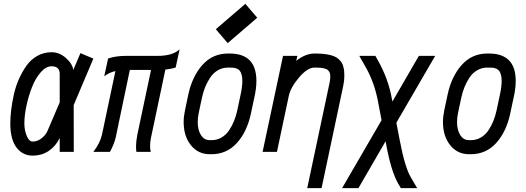

<svg xmlns="http://www.w3.org/2000/svg" viewBox="-20 -791 2741 1000"><path d="M106.9 -148.4Q106.9 -111.8 119.4 -82.8Q131.8 -53.7 149.9 -53.7Q175.3 -53.7 196.8 -71Q218.3 -88.4 226.6 -107.4L291 -257.8V-406.2Q291 -445.8 248.5 -445.8Q219.7 -445.8 192.4 -414.8Q165 -383.8 147 -337.9Q128.9 -292 117.9 -241Q106.9 -189.9 106.9 -148.4ZM291 -72.3Q270.5 -29.8 234.1 -5.1Q197.8 19.5 149.9 19.5Q97.7 19.5 65.7 -22.9Q33.7 -65.4 33.7 -148.4Q33.7 -180.7 38.1 -217.8Q42.5 -254.9 52 -297.9Q61.5 -340.8 78.6 -379.2Q95.7 -417.5 118.4 -449.5Q141.1 -481.4 174.8 -500.2Q208.5 -519 248.5 -519Q289.1 -519 323 -489.3Q356.9 -459.5 361.8 -426.8L398.9 -514.2L466.3 -485.8L363.8 -243.7L364.3 0H291Z M766.6 -74.7Q761.7 -51.8 761.7 -30.3Q761.7 -13.7 765.1 0H690.4Q688.5 -13.2 688.5 -30.3Q688.5 -54.2 695.3 -89.4L766.6 -426.8H656.2L582.5 -74.2Q573.7 -38.6 552.7 0H466.3Q501 -45.4 511.2 -89.8L581.1 -420.9Q547.4 -413.1 522.9 -393.6L543 -486.3Q582.5 -500 636.7 -500H801.8Q878.9 -500 915.5 -534.2L895 -439.5Q871.1 -431.6 841.3 -428.7Z M1166 -566.4 1104 -638.7 1257.8 -771 1319.8 -698.7ZM1176.3 -512.2Q1315.4 -512.2 1315.4 -369.6Q1315.4 -329.6 1304.7 -283.7L1287.1 -200.7Q1267.1 -105.5 1214.1 -46.6Q1161.1 12.2 1081.1 12.2H1072.3Q1011.7 12.2 974.1 -34.9Q936.5 -82 936.5 -155.3Q936.5 -183.6 943.4 -216.3L960.9 -299.3Q981.4 -393.6 1034.4 -452.9Q1087.4 -512.2 1167.5 -512.2ZM1242.2 -369.6Q1242.2 -388.7 1238.3 -402.1Q1234.4 -415.5 1228.8 -422.6Q1223.1 -429.7 1213.4 -433.6Q1203.6 -437.5 1196 -438.2Q1188.5 -439 1176.3 -439H1167.5Q1138.7 -439 1114.7 -425Q1090.8 -411.1 1075 -387.2Q1059.1 -363.3 1048.8 -337.9Q1038.6 -312.5 1032.2 -283.7L1014.6 -200.7Q1009.8 -177.7 1009.8 -155.3Q1009.8 -113.8 1026.6 -87.4Q1043.5 -61 1072.3 -61H1081.1Q1109.9 -61 1133.5 -74.7Q1157.2 -88.4 1173.1 -112.1Q1189 -135.7 1199.2 -161.4Q1209.5 -187 1215.8 -216.3L1233.4 -299.3Q1242.2 -340.3 1242.2 -369.6Z M1626.5 -512.2Q1655.8 -512.2 1679 -508.5Q1702.1 -504.9 1717.5 -499Q1732.9 -493.2 1743.7 -483.2Q1754.4 -473.1 1760 -464.1Q1765.6 -455.1 1768.8 -441.2Q1772 -427.2 1772.7 -417.2Q1773.4 -407.2 1773.4 -391.6Q1773.4 -371.6 1767.6 -343.3L1654.8 189H1580.1L1696.3 -358.9Q1700.2 -376 1700.2 -391.6Q1700.2 -402.8 1698 -410.4Q1695.8 -418 1688.7 -425Q1681.6 -432.1 1666 -435.5Q1650.4 -439 1626.5 -439H1617.7Q1581.5 -439 1537.6 -387.7Q1493.7 -336.4 1483.9 -290.5L1422.4 0H1347.7L1454.1 -500H1528.8L1522.9 -474.1Q1570.8 -512.2 1617.7 -512.2Z M1946.3 -480Q2002.4 -382.3 2021 -276.4L2023.9 -262.2L2161.6 -500H2246.6L2044.4 -151.9L2062 -60.5Q2088.9 81.1 2119.6 132.3L2152.8 189H2067.9L2056.2 169.4Q2016.1 102.1 1989.7 -47.9L1988.3 -55.2L1846.7 189H1761.7L1967.3 -165L1948.7 -262.7Q1929.7 -362.8 1883.8 -442.9L1852.1 -498.5V-500H1935.1Z M2526.9 -512.2Q2666 -512.2 2666 -369.6Q2666 -329.6 2655.3 -283.7L2637.7 -200.7Q2617.7 -105.5 2564.7 -46.6Q2511.7 12.2 2431.6 12.2H2422.9Q2362.3 12.2 2324.7 -34.9Q2287.1 -82 2287.1 -155.3Q2287.1 -183.6 2293.9 -216.3L2311.5 -299.3Q2332 -393.6 2385 -452.9Q2438 -512.2 2518.1 -512.2ZM2592.8 -369.6Q2592.8 -388.7 2588.9 -402.1Q2585 -415.5 2579.3 -422.6Q2573.7 -429.7 2564 -433.6Q2554.2 -437.5 2546.6 -438.2Q2539.1 -439 2526.9 -439H2518.1Q2489.3 -439 2465.3 -425Q2441.4 -411.1 2425.5 -387.2Q2409.7 -363.3 2399.4 -337.9Q2389.2 -312.5 2382.8 -283.7L2365.2 -200.7Q2360.4 -177.7 2360.4 -155.3Q2360.4 -113.8 2377.2 -87.4Q2394 -61 2422.9 -61H2431.6Q2460.4 -61 2484.1 -74.7Q2507.8 -88.4 2523.7 -112.1Q2539.6 -135.7 2549.8 -161.4Q2560.1 -187 2566.4 -216.3L2584 -299.3Q2592.8 -340.3 2592.8 -369.6Z"/></svg>

Font: Anka/Coder Narrow
Style: Italic
Weight: 400
Width: 3
Italic angle: -12°
Monospace: yes
Version: Version 001.100